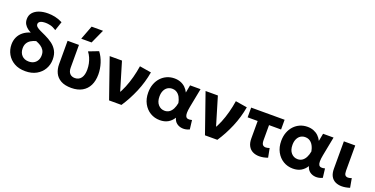

<svg xmlns="http://www.w3.org/2000/svg" viewBox="-24 -1533 4530 2317"><g transform="rotate(20 2241.0 -374.0)"><path d="M294.5 15Q211 15 152 -18.8Q93 -52.5 61.2 -109Q29.5 -165.5 29.5 -233Q29.5 -283.5 48.8 -325.8Q68 -368 105.8 -398.8Q143.5 -429.5 199 -446.5Q179 -456 155.5 -473.5Q132 -491 115.2 -518.2Q98.5 -545.5 98.5 -584.5Q98.5 -633 127.2 -666.5Q156 -700 205.5 -717.5Q255 -735 318.5 -735Q362 -735 408.5 -725.5Q455 -716 505.5 -690.5L467 -575Q424 -603 389.5 -610.5Q355 -618 331.5 -618Q283 -618 260.8 -604.8Q238.5 -591.5 238.5 -570Q238.5 -549.5 256 -534.5Q273.5 -519.5 304 -505.2Q334.5 -491 373.5 -473Q424 -449.5 466.5 -418.5Q509 -387.5 534.5 -342.2Q560 -297 560 -231.5Q560 -164 528 -108Q496 -52 436.5 -18.5Q377 15 294.5 15ZM294.5 -109Q332 -109 359.5 -124.5Q387 -140 402.2 -168Q417.5 -196 417.5 -233.5Q417.5 -271.5 401 -298Q384.5 -324.5 357 -342.2Q329.5 -360 296 -372Q259 -362 231 -344.8Q203 -327.5 187.5 -300.5Q172 -273.5 172 -235.5Q172 -179 205 -144Q238 -109 294.5 -109Z M886.5 15Q802.5 15 750.5 -14.2Q698.5 -43.5 674.8 -93.2Q651 -143 651 -205V-505H797V-213.5Q797 -163.5 820.8 -137.8Q844.5 -112 886.5 -112Q913 -112 933 -122.5Q953 -133 966.5 -152Q980 -171 986.8 -198.2Q993.5 -225.5 993.5 -259Q993.5 -298 985.8 -335Q978 -372 963.2 -406Q948.5 -440 926 -469L1052 -517.5Q1094 -462.5 1116.5 -391.5Q1139 -320.5 1139 -250Q1139 -167.5 1109.8 -108.5Q1080.5 -49.5 1024.2 -17.5Q968 14.5 886.5 15ZM797 -585 865 -764.5H1011.5L930 -585Z M1367.5 0 1191.5 -505H1349.5L1476 -82L1441 -112.5Q1472.5 -161.5 1499.2 -226.5Q1526 -291.5 1545.8 -365.5Q1565.5 -439.5 1577 -514.5L1726.5 -490Q1703.5 -356.5 1650.8 -231.8Q1598 -107 1526.5 0Z M2023 15Q1954.5 15 1899.2 -18.2Q1844 -51.5 1811.2 -111.8Q1778.5 -172 1778.5 -252.5Q1778.5 -313 1797.2 -362.2Q1816 -411.5 1849 -446.8Q1882 -482 1925.8 -501Q1969.5 -520 2021 -520Q2064 -520 2099.5 -506.2Q2135 -492.5 2161.8 -467Q2188.5 -441.5 2205.5 -406.5L2224 -505H2358.5L2311 -260Q2302 -212.5 2301.8 -181.5Q2301.5 -150.5 2310.8 -134.5Q2320 -118.5 2339.5 -115.2Q2359 -112 2389 -120L2403 -4Q2357 17.5 2313.5 14.2Q2270 11 2238.8 -13.2Q2207.5 -37.5 2197.5 -80Q2167.5 -33 2125 -9Q2082.5 15 2023 15ZM2038.5 -111.5Q2072.5 -111.5 2097.8 -129Q2123 -146.5 2139.8 -178.8Q2156.5 -211 2164.5 -256Q2161.5 -273 2155.5 -291.8Q2149.5 -310.5 2139.8 -328.8Q2130 -347 2115.8 -361.5Q2101.5 -376 2082.2 -384.8Q2063 -393.5 2037.5 -393.5Q2003 -393.5 1977.2 -376.5Q1951.5 -359.5 1937 -328Q1922.5 -296.5 1922.5 -253Q1922.5 -186 1955.8 -148.8Q1989 -111.5 2038.5 -111.5Z M2599 0 2423 -505H2581L2707.5 -82L2672.5 -112.5Q2704 -161.5 2730.8 -226.5Q2757.5 -291.5 2777.2 -365.5Q2797 -439.5 2808.5 -514.5L2958 -490Q2935 -356.5 2882.2 -231.8Q2829.5 -107 2758 0Z M3299 14Q3252.5 14 3216 -4Q3179.5 -22 3158.5 -59.8Q3137.5 -97.5 3137.5 -156V-380H3008.5V-505H3438V-380H3283.5V-188Q3283.5 -146 3297.2 -129.5Q3311 -113 3337.5 -113Q3349 -113 3360.8 -115.8Q3372.5 -118.5 3385 -123L3407.5 -6.5Q3380 3.5 3352.5 8.8Q3325 14 3299 14Z M3731 15Q3662.5 15 3607.2 -18.2Q3552 -51.5 3519.2 -111.8Q3486.5 -172 3486.5 -252.5Q3486.5 -313 3505.2 -362.2Q3524 -411.5 3557 -446.8Q3590 -482 3633.8 -501Q3677.5 -520 3729 -520Q3772 -520 3807.5 -506.2Q3843 -492.5 3869.8 -467Q3896.5 -441.5 3913.5 -406.5L3932 -505H4066.5L4019 -260Q4010 -212.5 4009.8 -181.5Q4009.5 -150.5 4018.8 -134.5Q4028 -118.5 4047.5 -115.2Q4067 -112 4097 -120L4111 -4Q4065 17.5 4021.5 14.2Q3978 11 3946.8 -13.2Q3915.5 -37.5 3905.5 -80Q3875.5 -33 3833 -9Q3790.5 15 3731 15ZM3746.5 -111.5Q3780.5 -111.5 3805.8 -129Q3831 -146.5 3847.8 -178.8Q3864.5 -211 3872.5 -256Q3869.5 -273 3863.5 -291.8Q3857.5 -310.5 3847.8 -328.8Q3838 -347 3823.8 -361.5Q3809.5 -376 3790.2 -384.8Q3771 -393.5 3745.5 -393.5Q3711 -393.5 3685.2 -376.5Q3659.5 -359.5 3645 -328Q3630.5 -296.5 3630.5 -253Q3630.5 -186 3663.8 -148.8Q3697 -111.5 3746.5 -111.5Z M4359 14Q4311.5 14 4275.2 -3.8Q4239 -21.5 4219 -58.5Q4199 -95.5 4199 -154V-505H4345V-181Q4345 -142 4357.2 -126.2Q4369.5 -110.5 4395 -110.5Q4405 -110.5 4416.5 -113.2Q4428 -116 4440.5 -120.5L4461.5 -3.5Q4434.5 5 4408.5 9.5Q4382.5 14 4359 14Z"/></g></svg>

Font: Geologica Roman SemiBold
Style: Regular
Weight: 600
Designer: Sindre Bremnes, Frode Helland
Foundry: Monokrom Skriftforlag AS
Version: Version 1.010;gftools[0.9.28]